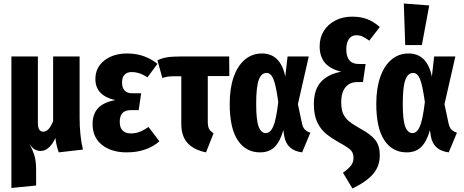

<svg xmlns="http://www.w3.org/2000/svg" viewBox="-20 -853 2644 1095"><path d="M315 16Q301 -23 296 -66Q280 -31 258.5 -11.5Q237 8 212 8Q193 8 177 -1.5Q161 -11 146 -35Q167 3 176.5 34.5Q186 66 186 117V205L45 219V-531H196V-153Q196 -125 204 -113.5Q212 -102 227 -102Q259 -102 283 -162V-531H434V-182Q434 -80 453 0Z M878 -489 821 -412Q796 -428 774.5 -435Q753 -442 730 -442Q705 -442 690.5 -427Q676 -412 676 -383Q676 -353 690.5 -337Q705 -321 734 -321H785L771 -225H728Q693 -225 678 -208Q663 -191 663 -158Q663 -92 728 -92Q751 -92 774.5 -100.5Q798 -109 827 -129L889 -47Q855 -17 808 -0.5Q761 16 702 16Q616 16 562 -26.5Q508 -69 508 -145Q508 -203 539.5 -236.5Q571 -270 637 -282Q524 -308 524 -402Q524 -468 575 -508Q626 -548 706 -548Q804 -548 878 -489Z M1198 -93 1155 16Q1086 2 1050 -37Q1014 -76 1014 -146V-418H979Q951 -418 937.5 -416Q924 -414 906 -408L878 -509Q902 -521 931.5 -526Q961 -531 1017 -531H1287L1288 -419H1165V-159Q1165 -132 1172.5 -118Q1180 -104 1198 -93Z M1607 -416 1620 -531H1741L1679 -259L1702 -150Q1707 -126 1719 -114Q1731 -102 1750 -96L1703 16Q1615 5 1601 -77L1596 -111Q1578 -47 1547 -15.5Q1516 16 1463 16Q1382 16 1336 -53Q1290 -122 1290 -261Q1290 -349 1312.5 -413.5Q1335 -478 1376.5 -513Q1418 -548 1474 -548Q1580 -548 1607 -416ZM1441 -261Q1441 -168 1455 -131Q1469 -94 1496 -94Q1522 -94 1538.5 -132Q1555 -170 1567 -271Q1554 -366 1539.5 -401.5Q1525 -437 1500 -437Q1470 -437 1455.5 -397Q1441 -357 1441 -261Z M2146 -699 2086 -621Q2062 -638 2046.5 -645Q2031 -652 2012 -652Q1985 -652 1970 -630.5Q1955 -609 1955 -572Q1955 -488 2026 -488H2065L2050 -385H2019Q1974 -385 1950 -355Q1926 -325 1926 -270Q1926 -230 1936.5 -205.5Q1947 -181 1969 -162.5Q1991 -144 2034 -120Q2095 -87 2120.5 -54.5Q2146 -22 2146 33Q2146 94 2108.5 138.5Q2071 183 1990 222L1936 132Q1967 110 1981.5 91.5Q1996 73 1996 47Q1996 21 1982.5 5.5Q1969 -10 1922 -36Q1870 -65 1839.5 -90Q1809 -115 1789.5 -155.5Q1770 -196 1770 -259Q1770 -341 1810 -385.5Q1850 -430 1926 -444Q1862 -460 1832.5 -495.5Q1803 -531 1803 -589Q1803 -639 1827 -677Q1851 -715 1893 -736.5Q1935 -758 1988 -758Q2038 -758 2075 -743.5Q2112 -729 2146 -699Z M2443 -416 2456 -531H2577L2515 -259L2538 -150Q2543 -126 2555 -114Q2567 -102 2586 -96L2539 16Q2451 5 2437 -77L2432 -111Q2414 -47 2383 -15.5Q2352 16 2299 16Q2218 16 2172 -53Q2126 -122 2126 -261Q2126 -349 2148.5 -413.5Q2171 -478 2212.5 -513Q2254 -548 2310 -548Q2416 -548 2443 -416ZM2277 -261Q2277 -168 2291 -131Q2305 -94 2332 -94Q2358 -94 2374.5 -132Q2391 -170 2403 -271Q2390 -366 2375.5 -401.5Q2361 -437 2336 -437Q2306 -437 2291.5 -397Q2277 -357 2277 -261ZM2283 -833 2428 -822 2386 -596H2291Z"/></svg>

Font: Fira Sans Extra Condensed
Style: Bold
Weight: 700
Width: 1
Designer: Carrois Corporate & Edenspiekermann AG
Foundry: Carrois Corporate GbR & Edenspiekermann AG
Version: Version 4.203